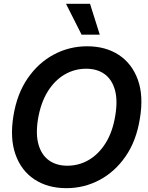

<svg xmlns="http://www.w3.org/2000/svg" viewBox="-20 -981 777 1011"><path d="M329.6 9.8Q231.9 9.8 162.1 -35.9Q92.3 -81.5 61.8 -167Q31.2 -252.4 50.8 -371.6Q69.8 -487.8 126.2 -569.3Q182.6 -650.9 263.9 -694.1Q345.2 -737.3 439 -737.3Q536.1 -737.3 605.7 -691.7Q675.3 -646 706.1 -560.5Q736.8 -475.1 716.3 -355Q697.8 -239.3 641.4 -157.7Q585 -76.2 503.9 -33.2Q422.9 9.8 329.6 9.8ZM334.5 -108.4Q395.5 -108.4 447.8 -138.9Q500 -169.4 536.6 -228.3Q573.2 -287.1 586.9 -371.6Q600.6 -452.6 585 -507.8Q569.3 -563 530.3 -591.1Q491.2 -619.1 433.6 -619.1Q372.6 -619.1 320.3 -588.6Q268.1 -558.1 231.4 -499.3Q194.8 -440.4 180.2 -355Q167 -274.4 182.9 -219.5Q198.7 -164.6 238 -136.5Q277.3 -108.4 334.5 -108.4ZM409.7 -798.3 327.6 -960.9H454.1L505.4 -798.3Z"/></svg>

Font: Inter Tight SemiBold
Style: Italic
Weight: 600
Italic angle: -9.39999°
Designer: Rasmus Andersson
Foundry: rsms
Version: Version 3.004